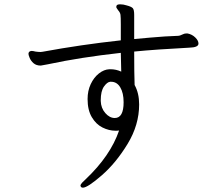

<svg xmlns="http://www.w3.org/2000/svg" viewBox="-20 -795 1040 890"><path d="M900 -593Q900 -575 857 -574Q703 -566 602 -556Q602 -453 604 -401Q625 -363 625 -311Q625 -216 571.5 -128Q518 -40 452 17.5Q386 75 364 75Q358 75 355 71Q353 67 353 66Q353 60 361 51.5Q369 43 377 36Q492 -73 532 -190Q527 -189 516 -189Q485 -189 455 -204Q425 -219 405.5 -252Q386 -285 386 -336Q386 -374 400.5 -405Q415 -436 438.5 -454.5Q462 -473 487 -474H493Q518 -474 542 -463L540 -550Q351 -529 202 -497Q178 -492 169 -491Q148 -491 135.5 -502Q123 -513 117.5 -526.5Q112 -540 112 -545Q112 -555 121 -558Q123 -559 127 -559Q131 -559 135.5 -558Q140 -557 144 -556Q158 -554 168 -554Q174 -554 177 -555Q356 -588 540 -608V-681Q540 -716 538.5 -726.5Q537 -737 528 -747Q526 -751 522.5 -755Q519 -759 519 -763L520 -768Q522 -775 537 -775Q552 -775 567 -770Q590 -764 596 -756.5Q602 -749 602 -726V-614Q675 -621 744 -626L807 -629Q813 -629 824 -634.5Q835 -640 843 -640H849Q870 -636 885 -621.5Q900 -607 900 -593ZM512 -248Q553 -248 553 -321Q553 -364 537.5 -390Q522 -416 495 -416H491Q477 -415 462 -394Q447 -373 447 -330V-327Q448 -294 468 -271Q488 -248 512 -248Z"/></svg>

Font: Iansui 0.93
Style: Regular
Weight: 400
Designer: But Ko / Fontworks Inc.
Foundry: zi-hi.com / Fontworks Inc.
Version: Version 0.931